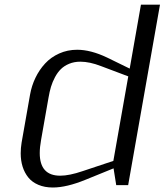

<svg xmlns="http://www.w3.org/2000/svg" viewBox="-20 -812 722 842"><path d="M478 -73.7 355.5 -23.9Q272 10.3 211.9 10.3Q175.8 10.3 148.2 -1.5Q120.6 -13.2 104 -33.9Q87.4 -54.7 79.1 -81.3Q70.8 -107.9 70.8 -139.6Q70.8 -162.6 74.7 -186.5L111.8 -397Q118.7 -436 135.5 -470.9Q152.3 -505.9 177.7 -533.4Q203.1 -561 239.5 -577.4Q275.9 -593.8 318.4 -593.8Q377.9 -593.8 449.7 -559.6L548.8 -511.2L598.1 -791.5H681.6L542 0H489.7ZM477.1 -106.4 542.5 -477.1 423.3 -522Q373 -541.5 332.5 -541.5Q305.7 -541.5 283.7 -532.5Q261.7 -523.4 247.1 -509Q232.4 -494.6 221.2 -473.6Q210 -452.6 203.6 -431.4Q197.3 -410.2 192.9 -384.3L160.2 -198.7Q154.3 -166 154.3 -140.6Q154.3 -41.5 244.1 -41.5Q283.7 -41.5 342.3 -61.5Z"/></svg>

Font: Resagnicto
Style: Italic
Weight: 500
Italic angle: -10°
Version: Version 0.999